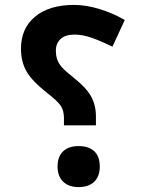

<svg xmlns="http://www.w3.org/2000/svg" viewBox="-20 -744 570 777"><path d="M238.8 -266.1Q238.8 -296.9 225.8 -315.9Q212.9 -335 172.9 -366.2Q109.9 -415.5 87.4 -454.8Q64.9 -494.1 64.9 -546.9Q64.9 -629.4 122.1 -676.8Q179.2 -724.1 279.8 -724.1Q328.1 -724.1 382.6 -707.5Q437 -690.9 484.9 -663.1L435.1 -555.2Q393.6 -575.7 354.7 -589.8Q315.9 -604 282.2 -604Q243.7 -604 224.9 -585.9Q206.1 -567.9 206.1 -540Q206.1 -518.1 211.9 -502.2Q217.8 -486.3 231 -471.4Q244.1 -456.5 279.8 -428.2Q328.6 -389.6 348.4 -354.2Q368.2 -318.8 368.2 -272.9V-236.8H238.8ZM297.9 13.2Q257.8 13.2 235.4 -9Q212.9 -31.2 212.9 -69.8Q212.9 -109.9 235.1 -131.3Q257.3 -152.8 297.9 -152.8Q339.4 -152.8 361.6 -131.8Q383.8 -110.8 383.8 -69.8Q383.8 -30.3 361.3 -8.5Q338.9 13.2 297.9 13.2Z"/></svg>

Font: Noto Sans Kufi Arabic
Style: Bold
Weight: 700
Designer: Monotype Design team
Foundry: Monotype Imaging Inc.
Version: Version 1.02